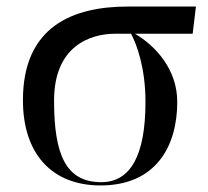

<svg xmlns="http://www.w3.org/2000/svg" viewBox="-20 -556 636 586"><path d="M287 10C453 10 521 -106 521 -245C521 -344 455 -416 392 -453H568L578 -536H370C203 -536 50 -476 50 -250C50 -88 137 10 287 10ZM289 0C180 0 145 -86 145 -249C145 -416 256 -453 331 -453H380C397 -421 424 -350 424 -245C424 -81 378 0 289 0Z"/></svg>

Font: Noto Serif Display
Style: Regular
Weight: 400
Designer: Monotype Design Team
Foundry: Monotype Imaging Inc.
Version: Version 2.009